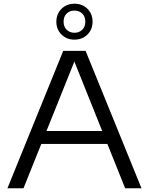

<svg xmlns="http://www.w3.org/2000/svg" viewBox="-20 -1014 802 1034"><path d="M20 0 320.5 -740H441L742 0H654L373.5 -700H387.5L106.5 0ZM184 -239 205.5 -308.5H556L577.5 -239ZM381 -800.5Q339 -800.5 311.2 -828Q283.5 -855.5 283.5 -897Q283.5 -939 311.2 -966.5Q339 -994 381 -994Q423.5 -994 451 -966.5Q478.5 -939 478.5 -897Q478.5 -855.5 451 -828Q423.5 -800.5 381 -800.5ZM381 -837.5Q406.5 -837.5 423 -853.8Q439.5 -870 439.5 -897.5Q439.5 -925 423 -941Q406.5 -957 381 -957Q355.5 -957 339 -941Q322.5 -925 322.5 -897.5Q322.5 -870 339 -853.8Q355.5 -837.5 381 -837.5Z"/></svg>

Font: Encode Sans SC Expanded
Style: Regular
Weight: 400
Width: 7
Designer: Multiple Designers
Foundry: Impallari Type
Version: Version 3.002